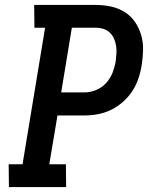

<svg xmlns="http://www.w3.org/2000/svg" viewBox="-20 -755 640 775"><path d="M16 0 15 -92H71L162 -643H119L118 -735H367Q399 -735 428.5 -728.5Q458 -722 483 -706.5Q508 -691 524.5 -667Q541 -643 549.5 -614.5Q558 -586 557.5 -555Q557 -524 552 -493Q548 -466 539 -439Q530 -412 514.5 -388Q499 -364 476.5 -344Q454 -324 428 -311.5Q402 -299 375 -294Q348 -289 321 -289H212L179 -92H246L247 0ZM227 -382H321Q344 -382 367.5 -391.5Q391 -401 408 -419.5Q425 -438 434 -461Q443 -484 447 -508Q449 -524 450 -539.5Q451 -555 448.5 -570.5Q446 -586 440 -599.5Q434 -613 423.5 -623Q413 -633 398.5 -638Q384 -643 368 -643H270Z"/></svg>

Font: Iosevka Etoile Semibold
Style: Italic
Weight: 600
Italic angle: -9°
Designer: Belleve Invis
Foundry: Belleve Invis
Version: Version 22.1.2; ttfautohint (v1.8.4)